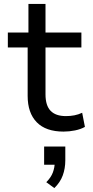

<svg xmlns="http://www.w3.org/2000/svg" viewBox="-20 -662 474 979"><path d="M304 9Q214 9 167.5 -38.5Q121 -86 121 -173V-420H20V-496H125V-642H212V-496H395V-420H212V-181Q212 -124 238 -97Q264 -70 316 -70Q339 -70 359.5 -74Q380 -78 399 -87L413 -15Q392 -3 362.5 3Q333 9 304 9ZM257 297 216 267Q240 243 249.5 217.5Q259 192 259 166L276 178H205V85H313V155Q313 197 300 232.5Q287 268 257 297Z"/></svg>

Font: Nunito Sans 7pt
Style: Regular
Weight: 400
Designer: Vernon Adams
Foundry: Vernon Adams
Version: Version 3.101;gftools[0.9.27]